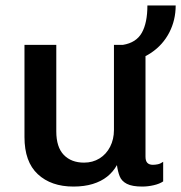

<svg xmlns="http://www.w3.org/2000/svg" viewBox="-20 -676 666 706"><path d="M250 10Q168 10 119 -35.5Q70 -81 70 -172V-511H187V-193Q187 -135 214.5 -106.5Q242 -78 289 -78Q321 -78 346 -93.5Q371 -109 385 -136.5Q399 -164 399 -198V-511H515V-100Q515 -84 522 -77Q529 -70 542 -70Q551 -70 560.5 -72Q570 -74 580 -81V-9Q567 0 545.5 5Q524 10 503 10Q466 10 446.5 0Q427 -10 420 -28Q413 -46 410 -69Q396 -44 374 -26.5Q352 -9 321 0.5Q290 10 250 10ZM432 -446V-511Q481 -519 501.5 -555.5Q522 -592 522 -656H626Q626 -602 602.5 -556.5Q579 -511 536 -482Q493 -453 432 -446Z"/></svg>

Font: Chivo Mono Medium
Style: Regular
Weight: 500
Monospace: yes
Designer: Hector Gatti
Foundry: Omnibus-Type
Version: Version 1.008